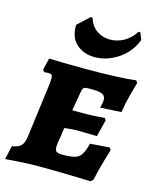

<svg xmlns="http://www.w3.org/2000/svg" viewBox="-115 -823 737 908"><g transform="rotate(15 253.0 -368.5)"><path d="M255 -82Q295 -82 315 -88Q335 -94 346 -111Q357 -128 367 -166L461 -173L469 -162Q465 -149 451.5 -103Q438 -57 427 -6L415 5Q392 4 313 2Q234 0 161 0Q111 0 61.5 3.5Q12 7 -2 8L13 -59Q45 -64 58 -78Q71 -92 75 -127L110 -396Q111 -404 111 -416Q111 -429 107 -433.5Q103 -438 92 -438L70 -437L62 -447L76 -505Q94 -504 145 -503Q196 -502 253 -502Q423 -502 501 -512L508 -501Q504 -488 491.5 -441.5Q479 -395 472 -349L369 -343Q370 -347 373 -360Q376 -373 376 -382Q376 -403 360 -410Q344 -417 297 -417Q277 -417 271 -413Q265 -409 262 -395L245 -297H313Q338 -297 365 -299Q392 -301 403 -302L410 -292L389 -209Q379 -209 350.5 -210Q322 -211 291 -211Q267 -211 230 -206L224 -162Q217 -125 217 -110Q217 -93 225 -87.5Q233 -82 255 -82ZM215 -745 225 -744Q236 -706 264.5 -686Q293 -666 330 -666Q365 -666 397.5 -684Q430 -702 452 -737L461 -736L474 -702Q449 -638 394.5 -602.5Q340 -567 282 -567Q227 -567 191.5 -599.5Q156 -632 158 -692Z"/></g></svg>

Font: Alegreya SC ExtraBold
Style: Italic
Weight: 800
Italic angle: -7°
Designer: Juan Pablo del Peral
Foundry: Huerta Tipografica
Version: Version 2.007; ttfautohint (v1.6)